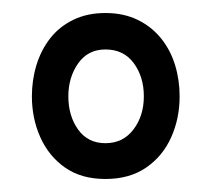

<svg xmlns="http://www.w3.org/2000/svg" viewBox="-20 -742 326 295"><path d="M142 -467Q105 -467 80 -484.5Q55 -502 42 -531Q29 -560 29 -594Q29 -619 36 -642Q43 -665 57 -683Q71 -701 92.5 -711.5Q114 -722 142 -722Q170 -722 191.5 -711.5Q213 -701 227.5 -683Q242 -665 249 -642Q256 -619 256 -594Q256 -560 243 -531Q230 -502 204.5 -484.5Q179 -467 142 -467ZM142 -522Q169 -522 185 -543Q201 -564 201 -594Q201 -624 185.5 -645Q170 -666 142 -666Q115 -666 100 -644.5Q85 -623 85 -594Q85 -564 100 -543Q115 -522 142 -522Z"/></svg>

Font: Georama ExtraCondensed Thin
Style: Regular
Weight: 400
Version: Version 1.001